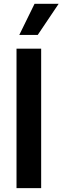

<svg xmlns="http://www.w3.org/2000/svg" viewBox="-20 -981 326 1001"><path d="M194.6 -727.3V0H66.1V-727.3ZM80.6 -799 160.2 -961.3H285.9L176.8 -799Z"/></svg>

Font: Inter P Semi Bold
Style: Regular
Weight: 600
Designer: Rasmus Andersson
Foundry: rsms
Version: Version 3.018;git-588b23468